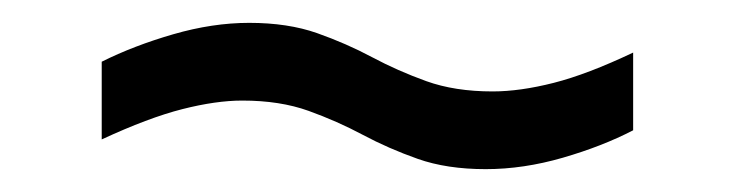

<svg xmlns="http://www.w3.org/2000/svg" viewBox="-20 -434 640 168"><path d="M405 -286Q371 -286 345.5 -295Q320 -304 297.5 -316Q275 -328 250 -337Q225 -346 192 -346Q169 -346 139.5 -338.5Q110 -331 69 -312V-380Q97 -394 131.5 -404Q166 -414 198 -414Q232 -414 257.5 -405Q283 -396 305.5 -384Q328 -372 353 -363Q378 -354 411 -354Q435 -354 464.5 -361.5Q494 -369 534 -388V-320Q507 -306 472.5 -296Q438 -286 405 -286Z"/></svg>

Font: SUSE
Style: Regular
Weight: 400
Designer: Rene Bieder
Foundry: SUSE
Version: Version 1.000